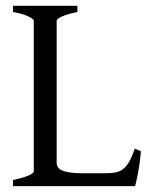

<svg xmlns="http://www.w3.org/2000/svg" viewBox="-20 -635 516 655"><path d="M460.9 -119.1Q457 -76.7 450.9 -45.4Q444.8 -14.2 440.9 0H24.4V-21Q57.6 -27.8 76.4 -35.9Q95.2 -43.9 95.2 -50.8V-564Q95.2 -569.8 77.4 -578.6Q59.6 -587.4 24.4 -594.2V-615.2H244.1V-594.2Q210.9 -587.4 192.1 -579.1Q173.3 -570.8 173.3 -564V-80.1Q173.3 -71.3 177.5 -64.7Q181.6 -58.1 191.9 -53.5Q202.1 -48.8 219.7 -46.4Q237.3 -43.9 264.2 -43.9H334Q356.4 -43.9 371.8 -46.4Q387.2 -48.8 398.9 -57.4Q410.6 -65.9 420.2 -82.5Q429.7 -99.1 439.9 -127.9Z"/></svg>

Font: Noto Serif Devanagari
Style: Regular
Weight: 400
Designer: Monotype Design Team
Foundry: Monotype Imaging Inc.
Version: Version 1.01